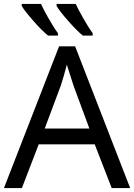

<svg xmlns="http://www.w3.org/2000/svg" viewBox="-20 -951 679 971"><path d="M448.7 -783.2C432.6 -805.2 417 -830.6 400.9 -858.9C384.8 -887.2 372.1 -911.1 362.8 -931.2H266.1V-920.9C277.8 -901.4 297.9 -875.5 326.7 -843.3C355.5 -810.5 379.4 -786.6 398.9 -771H448.7ZM272.9 -783.2C256.8 -805.2 241.2 -830.6 225.1 -858.9C209 -887.2 196.3 -911.1 187 -931.2H89.8V-920.9C100.6 -902.8 120.1 -877.9 148.9 -845.2C177.2 -812.5 202.1 -788.1 223.1 -771H272.9ZM638.2 0 359.9 -716.8H278.8L0 0H90.8L175.8 -221.2H459L544.9 0ZM206.1 -300.8 287.1 -517.1C297.9 -549.3 308.1 -585 317.9 -624L352.1 -517.1L432.1 -300.8Z"/></svg>

Font: Noto Reveo Sans
Style: Regular
Weight: 400
Designer: Monotype Design team
Foundry: Monotype Imaging Inc.
Version: Version 1.04